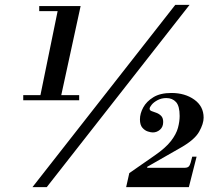

<svg xmlns="http://www.w3.org/2000/svg" viewBox="-20 -773 902 793"><path d="M76 -359V-380H147L218 -727H142V-748H313L233 -380H307V-359ZM114 0 704 -753H763L173 0ZM501 0 514 -58 619 -131Q664 -162 686 -190.5Q708 -219 715 -245Q722 -271 722 -294Q722 -335 707 -351.5Q692 -368 667 -368Q647 -368 631 -359.5Q615 -351 606.5 -340.5Q598 -330 598 -324Q598 -317 606.5 -314Q615 -311 626 -307Q637 -303 645.5 -294.5Q654 -286 654 -269Q654 -249 641 -237.5Q628 -226 611 -226Q603 -226 590.5 -230Q578 -234 568 -245.5Q558 -257 558 -280Q558 -304 571.5 -329Q585 -354 613.5 -371.5Q642 -389 688 -389Q744 -389 782.5 -361.5Q821 -334 821 -287Q821 -262 802.5 -229Q784 -196 728 -164L588 -84V-80H743Q756 -80 761.5 -87.5Q767 -95 774 -126H792L760 0Z"/></svg>

Font: Libre Bodoni
Style: Italic
Weight: 400
Italic angle: -13°
Designer: Pablo Impallari, Rodrigo Fuenzalida
Foundry: Impallari Type
Version: Version 2.005;gftools[0.9.23]